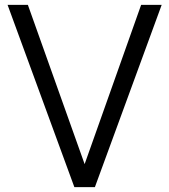

<svg xmlns="http://www.w3.org/2000/svg" viewBox="-20 -765 692 785"><path d="M284 0 11 -745H94L326 -94L557 -745H641L368 0Z"/></svg>

Font: Kosmopol Plus Jakarta Sans
Style: Regular
Weight: 400
Designer: Gumpita Rahayu
Foundry: Tokotype
Version: Version 2.006